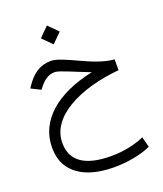

<svg xmlns="http://www.w3.org/2000/svg" viewBox="-170 -732 1001 1179"><g transform="rotate(-20 331.0 -142.5)"><path d="M217.3 -560.5 278.8 -499 340.3 -560.5 278.8 -622.1ZM598.6 -284.7C534.7 -288.6 461.9 -318.4 393.6 -350.1C324.7 -381.8 265.1 -409.7 226.6 -409.7C154.8 -409.7 102.1 -372.6 57.6 -303.7L50.8 -293.5L112.8 -262.7L124 -276.9C152.8 -313.5 183.1 -336.9 226.1 -336.9C254.9 -336.9 350.6 -292 439.9 -258.3C200.2 -208.5 52.2 -82 52.2 92.8C52.2 149.9 65.9 196.3 93.8 232.4C148.9 304.7 249 337.4 370.6 337.4C458 337.4 546.4 321.3 612.3 291.5L594.2 223.6C527.8 252.9 449.7 266.6 377.9 266.6C213.4 266.6 121.1 211.4 121.1 88.4C121.1 4.4 172.9 -65.4 260.7 -117.2C348.1 -168.9 466.3 -202.1 598.6 -213.9Z"/></g></svg>

Font: Vazirmatn Light
Style: Regular
Weight: 300
Designer: Saber Rastikerdar
Foundry: Saber Rastikerdar
Version: Version 33.003